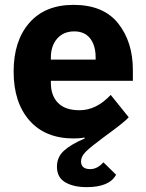

<svg xmlns="http://www.w3.org/2000/svg" viewBox="-20 -557 602 789"><path d="M336 212Q282 212 248 192Q214 172 214 128Q214 89 242 63Q270 37 328 12L327 8Q309 12 283 12Q166 12 101 -62Q36 -136 36 -263Q36 -389 100.5 -463Q165 -537 282 -537Q405 -537 465.5 -461Q526 -385 526 -269V-225H189V-217Q189 -164 218.5 -134Q248 -104 307 -104Q376 -104 435 -167L509 -75Q493 -56 402 10Q352 47 332.5 66.5Q313 86 313 106Q313 138 351 138Q380 138 405 110L457 161Q430 212 336 212ZM189 -312H373V-321Q373 -370 350.5 -399Q328 -428 285 -428Q241 -428 215 -398.5Q189 -369 189 -320Z"/></svg>

Font: Aneliza
Style: Bold
Weight: 700
Designer: Mike Abbink, Paul van der Laan, Pieter van Rosmalen
Foundry: Bold Monday
Version: Version 3.0